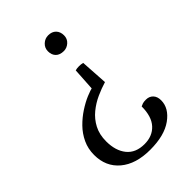

<svg xmlns="http://www.w3.org/2000/svg" viewBox="-200 -568 836 836"><g transform="rotate(-45 217.5 -150.5)"><path d="M257 -294Q269 -294 280 -291L288 -165Q258 -156 227 -142Q196 -128 169 -106Q142 -84 125.5 -52.5Q109 -21 109 21Q109 79 137 113.5Q165 148 219 148Q268 148 297 116.5Q326 85 326 23Q332 20 339 17.5Q346 15 360 15Q380 15 392.5 28Q405 41 405 64Q405 112 356 147.5Q307 183 219 183Q131 183 80.5 140.5Q30 98 30 26Q30 -12 45 -44Q60 -76 84.5 -101Q109 -126 137.5 -144.5Q166 -163 192 -174Q218 -185 237 -189L227 -177L234 -291Q243 -294 257 -294ZM257 -484Q280 -484 293 -470.5Q306 -457 306 -435Q306 -414 291 -400.5Q276 -387 257 -387Q233 -387 220 -400Q207 -413 207 -435Q207 -456 222 -470Q237 -484 257 -484Z"/></g></svg>

Font: Petrona
Style: Regular
Weight: 400
Designer: Ringo R. Seeber
Foundry: Ringo R. Seeber
Version: Version 2.001; ttfautohint (v1.8.3)